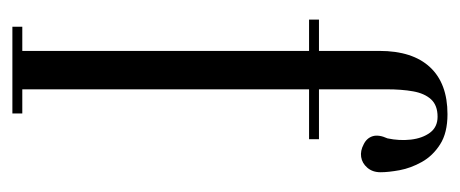

<svg xmlns="http://www.w3.org/2000/svg" viewBox="-236 -506 742 310"><g transform="rotate(90 135.0 -351.0)"><path d="M62.2 -592.6Q62.2 -646 88.4 -674.2Q114.6 -702.5 164.4 -702.5Q194.6 -702.5 213.1 -690.6Q231.6 -678.8 241.5 -661.1Q251.4 -643.4 254.8 -625.2Q258.1 -607 258.1 -594.4Q258.1 -581.5 250.8 -573.1Q243.5 -564.6 233.4 -563.1Q223.4 -561.6 213 -567.2Q202.9 -572.1 199.9 -581.8Q197 -591.5 203.4 -605.6Q207.5 -624.8 205.4 -643.4Q203.2 -662.1 194.2 -674.3Q185.1 -686.5 168.5 -686.5Q150.1 -686.5 140.4 -676Q130.8 -665.5 127.5 -647.1Q124.2 -628.8 124.2 -604.2V0H62.2ZM23.2 0V-16H62.2V0ZM124.2 0V-16H163.2V0ZM124.2 -479V-495H204.8V-479ZM11.6 -479V-495H62.2V-479Z"/></g></svg>

Font: Emberly Black
Style: Regular
Weight: 900
Designer: Rajesh Rajput
Foundry: Rajesh Rajput
Version: Version 1.000